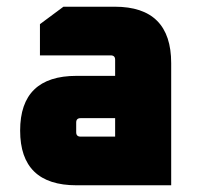

<svg xmlns="http://www.w3.org/2000/svg" viewBox="-20 -552 594 572"><path d="M208 0Q40 0 40 -163Q40 -326 208 -326H323V-374Q323 -387 310 -387H99V-480L169 -532H322Q490 -532 490 -364V0ZM207 -158Q207 -145 220 -145H323V-200H220Q207 -200 207 -187Z"/></svg>

Font: Oxanium ExtraLight ExtraBold
Style: Regular
Weight: 800
Version: Version 2.000